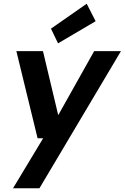

<svg xmlns="http://www.w3.org/2000/svg" viewBox="-20 -792 670 1032"><path d="M50 220 212 -49H182L68 -517H211L293 -173L486 -517H630L192 220ZM292 -559 254 -638 446 -772 494 -678Z"/></svg>

Font: DM Sans 11pt
Style: Bold Italic
Weight: 700
Italic angle: -10°
Version: Version 4.004;gftools[0.9.30]